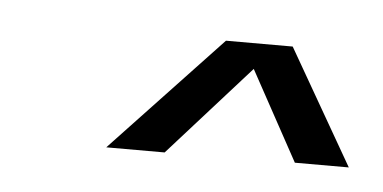

<svg xmlns="http://www.w3.org/2000/svg" viewBox="-26 -757 343 172"><g transform="rotate(5 146.0 -671.0)"><path d="M73.5 -618.5 172 -723H232L291.5 -619.5H243L199 -700L126 -618.5Z"/></g></svg>

Font: Anybody Condensed Regular
Style: Italic
Weight: 400
Width: 3
Italic angle: -10°
Designer: Tyler Finck
Foundry: Etcetera Type Company
Version: Version 1.010; ttfautohint (v1.8.3) -l 8 -r 50 -G 200 -x 14 